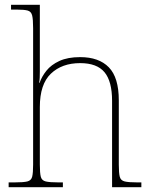

<svg xmlns="http://www.w3.org/2000/svg" viewBox="-20 -780 635 800"><path d="M16 0V-20H41Q78 -20 94 -24Q110 -28 114 -43.5Q118 -59 118 -94V-662Q118 -699 114 -715.5Q110 -732 95.5 -736Q81 -740 51 -740H26V-760H146V-482Q146 -469 145.5 -456.5Q145 -444 143 -435H145Q154 -461 173.5 -485.5Q193 -510 227.5 -526Q262 -542 314 -542Q392 -542 433.5 -499.5Q475 -457 475 -362V-94Q475 -59 479 -43.5Q483 -28 499.5 -24Q516 -20 552 -20H569V0H447V-360Q447 -441 415.5 -479Q384 -517 314 -517Q238 -517 192 -473Q146 -429 146 -334V-94Q146 -59 150 -43.5Q154 -28 170.5 -24Q187 -20 223 -20H242V0Z"/></svg>

Font: Noto Serif Tamil Thin
Style: Italic
Weight: 100
Italic angle: -12°
Designer: Indian Type Foundry, Tom Grace, and the Monotype Design Team
Foundry: Monotype Imaging Inc.
Version: Version 2.003; ttfautohint (v1.8.4.7-5d5b)